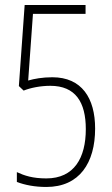

<svg xmlns="http://www.w3.org/2000/svg" viewBox="-20 -734 445 763"><path d="M188 -427C149 -427 116 -421 92 -414L111 -679H320V-714H78L55 -392L74 -374C101 -385 141 -393 180 -393C280 -393 321 -328 321 -221C321 -107 275 -25 164 -25C110 -25 77 -36 47 -50V-11C78 1 118 9 164 9C296 9 358 -87 358 -223C358 -344 305 -427 188 -427Z"/></svg>

Font: Noto Sans Sinhala UI ExtraCondensed ExtraLight
Style: Regular
Weight: 200
Width: 2
Designer: Jelle Bosma - Monotype Design Team
Foundry: Monotype Imaging Inc.
Version: Version 2.006